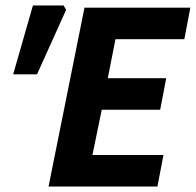

<svg xmlns="http://www.w3.org/2000/svg" viewBox="-20 -680 714 700"><path d="M157 0 288 -652H674L652 -537H401L373 -395H586L564 -280H351L317 -115H576L554 0ZM28 -409 100 -660H212L221 -644L115 -409Z"/></svg>

Font: Source Sans 3
Style: Bold Italic
Weight: 700
Italic angle: -11°
Designer: Paul D. Hunt
Foundry: Adobe
Version: Version 3.052;hotconv 1.1.0;makeotfexe 2.6.0